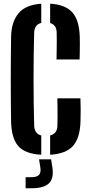

<svg xmlns="http://www.w3.org/2000/svg" viewBox="-20 -828 488 1038"><path d="M203 8.6Q115.9 3.9 79 -38.1Q42.1 -80 40 -170.8Q39.2 -221.1 38.7 -279.8Q38.2 -338.5 38.2 -400.1Q38.2 -461.6 38.7 -520.5Q39.2 -579.5 40 -630.4Q41.4 -708.9 79.9 -755.6Q118.4 -802.4 203 -807.8V-704Q184.4 -699.4 175.1 -686.5Q165.8 -673.7 164.8 -652.2Q162.9 -593.1 162.2 -529.2Q161.4 -465.3 161.4 -399.9Q161.4 -334.6 162.2 -270.8Q162.9 -207 164.8 -148.3Q165.8 -126.5 175.1 -113.5Q184.3 -100.4 203 -95.6ZM251.1 8.6V-95.7Q270.2 -100.5 280.1 -113.6Q289.9 -126.8 290.4 -148.3Q290.9 -169.1 291.1 -195.8Q291.2 -222.5 290.9 -249.1Q290.6 -275.8 290.1 -296.5H414.9Q416.1 -267 416.1 -233.7Q416.2 -200.4 415.2 -170.8Q412.4 -80.7 374.2 -38.6Q336 3.6 251.1 8.6ZM285.5 -506.6Q286 -527.3 286.4 -553.3Q286.9 -579.3 286.9 -605.5Q286.9 -631.6 286.4 -652.2Q285.9 -672.8 277.1 -685.7Q268.2 -698.6 251.1 -703.5V-808.1Q333.5 -803.1 371 -761.2Q408.4 -719.3 411.2 -629.6Q411.7 -612.4 411.7 -590.2Q411.7 -568 411.3 -546Q410.8 -523.9 410.3 -506.6ZM118.5 189.8V129.9H149.5Q178.4 129.9 190.4 118Q202.3 106.2 198.3 79.1L191.2 33.4H256.3L263.5 79.1Q271.7 137.5 244 163.6Q216.3 189.8 149.5 189.8Z"/></svg>

Font: Big Shoulders Stencil Thin
Style: Regular
Weight: 100
Designer: Patric King
Foundry: XO Type Co
Version: Version 2.001